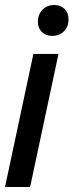

<svg xmlns="http://www.w3.org/2000/svg" viewBox="-28 -745 293 765"><path d="M180 -602Q155 -602 139 -617.5Q123 -633 123 -658Q123 -688 141.5 -706.5Q160 -725 188 -725Q214 -725 229.5 -709.5Q245 -694 245 -668Q245 -639 227 -620.5Q209 -602 180 -602ZM-8 0 105 -530H205L92 0Z"/></svg>

Font: Radio Canada Big
Style: Italic
Weight: 400
Italic angle: -12°
Designer: Étienne Aubert Bonn
Foundry: Coppers and Brasses
Version: Version 1.001